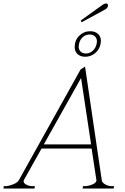

<svg xmlns="http://www.w3.org/2000/svg" viewBox="-53 -1093 723 1113"><path d="M420 -964 415 -974 536 -1061Q552 -1073 563 -1073Q568 -1073 571 -1069Q574 -1065 573 -1059Q571 -1045 553 -1036ZM380 -820Q380 -860 406.5 -886Q433 -912 470 -912Q498 -912 515 -896.5Q532 -881 532 -855Q532 -850 530 -838Q523 -805 498 -784.5Q473 -764 441 -764Q413 -764 396.5 -779.5Q380 -795 380 -820ZM403 -823Q403 -805 414.5 -794Q426 -783 444 -783Q467 -783 484 -798Q501 -813 507 -838Q509 -848 509 -852Q509 -871 497.5 -882Q486 -893 467 -893Q444 -893 427 -878Q410 -863 405 -838Q403 -828 403 -823ZM608 -14 606 0H426L428 -14H440Q459 -14 481 -23Q503 -32 506 -45Q506 -48 505.5 -53Q505 -58 504 -61L478 -232H188L92 -61Q91 -60 87.5 -53.5Q84 -47 84 -45Q82 -32 99 -23Q116 -14 135 -14H149L147 0H-33L-31 -14H-17Q4 -16 26 -25.5Q48 -35 56 -48L414 -690L440 -707L537 -48Q539 -34 557 -24Q575 -14 594 -14ZM475 -256 417 -641 201 -256Z"/></svg>

Font: Taviraj Thin
Style: Italic
Weight: 250
Italic angle: -12°
Designer: Katatrad Team
Foundry: CadsonDemak
Version: Version 1.001